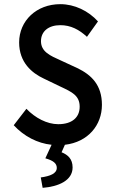

<svg xmlns="http://www.w3.org/2000/svg" viewBox="-20 -686 570 923"><path d="M271 -396C222 -418 177 -437 177 -488C177 -536 214 -565 270 -565C320 -565 360 -544 398 -509L451 -583C405 -634 338 -666 270 -666C155 -666 72 -586 72 -482C72 -386 133 -335 191 -308L272 -269C325 -244 363 -227 363 -173C363 -122 327 -89 260 -89C206 -89 149 -119 107 -163L46 -84C95 -31 160 3 228 10L198 75C237 86 253 100 253 121C253 148 221 161 176 167L185 217C261 211 329 182 329 119C329 78 306 58 276 46L292 10C404 -3 470 -85 470 -182C470 -277 420 -326 351 -359Z"/></svg>

Font: Falling Sky
Style: Condensed
Weight: 400
Designer: Paul D. Hunt
Foundry: Adobe Systems Incorporated
Version: Version 1.02